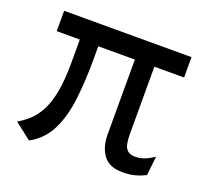

<svg xmlns="http://www.w3.org/2000/svg" viewBox="-98 -626 812 762"><g transform="rotate(20 308.0 -245.0)"><path d="M95 20.5 25 -34Q49 -48 70.8 -67.5Q92.5 -87 110 -118.8Q127.5 -150.5 137.5 -201.2Q147.5 -252 147.5 -328.5V-425H50V-511H588V-425H462.5V-138Q462.5 -118 465.8 -100.8Q469 -83.5 479.8 -73.2Q490.5 -63 513.5 -63Q533.5 -63 552.8 -70.8Q572 -78.5 591 -91.5L582 -11Q562 -0.5 539 5.8Q516 12 485.5 12Q430 12 405 -22Q380 -56 380 -108.5V-425H225.5V-370.5Q225.5 -278 216.2 -200.5Q207 -123 179 -66.5Q151 -10 95 20.5Z"/></g></svg>

Font: Overpass Mono
Style: Regular
Weight: 400
Designer: Delve Withrington, Dave Bailey
Foundry: Delve Fonts LLC
Version: Version 4.000